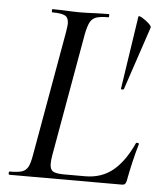

<svg xmlns="http://www.w3.org/2000/svg" viewBox="-48 -669 595 711"><g transform="rotate(5 249.5 -313.5)"><path d="M13 -12Q44 -12 59 -17Q74 -22 81.5 -36.5Q89 -51 94 -81L176 -544Q180 -570 180 -576Q180 -598 167 -605.5Q154 -613 119 -613Q117 -613 117 -619Q117 -625 119 -625L162 -624Q198 -622 221 -622Q244 -622 284 -624L328 -625Q330 -625 330 -619Q330 -613 328 -613Q297 -613 282 -607.5Q267 -602 259.5 -587.5Q252 -573 246 -543L165 -85Q162 -67 162 -54Q162 -33 173.5 -26Q185 -19 215 -19H293Q354 -19 396.5 -54Q439 -89 470 -158Q470 -159 473 -159Q482 -159 481 -155Q462 -90 448 -15Q446 -7 442.5 -3.5Q439 0 432 0H13Q10 0 10 -6Q10 -12 13 -12ZM487 -589 408 -353Q407 -351 402 -351Q397 -351 397 -353L438 -625Q439 -630 452 -622.5Q465 -615 476.5 -604.5Q488 -594 487 -589Z"/></g></svg>

Font: Cormorant Garamond Medium
Style: Italic
Weight: 500
Italic angle: -10°
Designer: Christian Thalmann (Catharsis Fonts)
Foundry: Catharsis Fonts
Version: Version 4.000